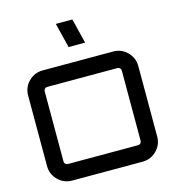

<svg xmlns="http://www.w3.org/2000/svg" viewBox="-137 -1097 1103 1212"><g transform="rotate(-15 414.0 -491.0)"><path d="M184 -720H644Q698 -720 736 -682Q774 -644 774 -590V-130Q774 -76 736 -38Q698 0 644 0H184Q130 0 92 -38Q54 -76 54 -130V-590Q54 -644 92 -682Q130 -720 184 -720ZM184 -108H644Q653 -108 659.5 -114.5Q666 -121 666 -130V-590Q666 -599 659.5 -605.5Q653 -612 644 -612H184Q175 -612 168.5 -605.5Q162 -599 162 -590V-130Q162 -121 168.5 -114.5Q175 -108 184 -108ZM448 -982 488 -820H380L340 -982Z"/></g></svg>

Font: Orbitron
Style: Regular
Weight: 500
Designer: Matt McInerney
Foundry: Matt McInerney
Version: 1.000